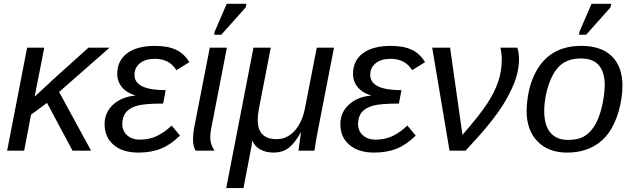

<svg xmlns="http://www.w3.org/2000/svg" viewBox="-20 -773 3245 985"><path d="M139.2 -184.6 104 0H16.6L119.1 -528.3H207L157.7 -276.9L257.3 -369.6L433.6 -528.3H542L283.2 -301.3L447.3 0H352.1L221.2 -245.1Z M695.8 -56.6Q747.6 -56.6 786.9 -76.2Q826.2 -95.7 860.4 -128.9L903.3 -77.6Q857.4 -31.7 807.1 -11Q756.8 9.8 689.9 9.8Q609.4 9.8 563 -29.8Q516.6 -69.3 516.6 -135.7Q516.6 -195.8 559.8 -235.8Q603 -275.9 673.3 -282.7L673.8 -283.7Q630.9 -295.9 606.2 -325.2Q581.5 -354.5 581.5 -393.6Q581.5 -461.9 632.3 -499.8Q683.1 -537.6 775.9 -537.6Q841.8 -537.6 883.8 -517.3Q925.8 -497.1 951.2 -454.1L885.3 -413.1Q865.2 -443.8 838.1 -457.5Q811 -471.2 774.4 -471.2Q726.1 -471.2 698 -448.7Q669.9 -426.3 669.9 -388.7Q669.9 -310.5 830.1 -310.5L816.9 -241.7Q723.6 -241.7 685.1 -231Q645 -220.2 626.2 -196.8Q607.4 -173.3 607.4 -137.2Q607.4 -100.6 632.6 -78.6Q657.7 -56.6 695.8 -56.6Z M1058.6 -67.9Q1058.6 -31.7 1080.6 0H983.9Q977.1 -9.8 973.6 -24.9Q970.2 -40 970.2 -61Q970.2 -85.4 975.6 -115.2L1056.2 -528.3H1144L1063 -110.8Q1058.6 -88.9 1058.6 -67.9ZM1240.7 -735.4 1115.2 -594.7H1078.6L1081.5 -610.8L1143.1 -753.4H1244.1Z M1271 -26.9Q1270 -21 1259.5 33.7Q1249 88.4 1229 191.9H1140.6L1280.3 -528.3H1369.1L1308.1 -213.9Q1302.2 -184.1 1302.2 -157.7Q1302.2 -59.1 1399.4 -59.1Q1453.1 -59.1 1492.7 -103.3Q1532.2 -147.5 1546.4 -227.1L1605 -528.3H1693.4L1612.8 -113.8Q1609.4 -96.7 1606 -78.1Q1602.5 -59.6 1599.4 -40Q1596.2 -20.5 1593.3 0H1511.2L1513.2 -14.2Q1517.6 -47.4 1520.5 -66.9Q1523.4 -86.4 1524.4 -92.8H1522.5Q1490.2 -35.2 1458.7 -12.7Q1427.2 9.8 1384.3 9.8Q1343.3 9.8 1314.7 -6.6Q1286.1 -22.9 1275.9 -49.8H1273.9Q1273.4 -43.9 1272.7 -38.1Q1272 -32.2 1271 -26.9Z M1905.3 -56.6Q1957 -56.6 1996.3 -76.2Q2035.6 -95.7 2069.8 -128.9L2112.8 -77.6Q2066.9 -31.7 2016.6 -11Q1966.3 9.8 1899.4 9.8Q1818.8 9.8 1772.5 -29.8Q1726.1 -69.3 1726.1 -135.7Q1726.1 -195.8 1769.3 -235.8Q1812.5 -275.9 1882.8 -282.7L1883.3 -283.7Q1840.3 -295.9 1815.7 -325.2Q1791 -354.5 1791 -393.6Q1791 -461.9 1841.8 -499.8Q1892.6 -537.6 1985.4 -537.6Q2051.3 -537.6 2093.3 -517.3Q2135.3 -497.1 2160.6 -454.1L2094.7 -413.1Q2074.7 -443.8 2047.6 -457.5Q2020.5 -471.2 1983.9 -471.2Q1935.5 -471.2 1907.5 -448.7Q1879.4 -426.3 1879.4 -388.7Q1879.4 -310.5 2039.6 -310.5L2026.4 -241.7Q1933.1 -241.7 1894.5 -231Q1854.5 -220.2 1835.7 -196.8Q1816.9 -173.3 1816.9 -137.2Q1816.9 -100.6 1842 -78.6Q1867.2 -56.6 1905.3 -56.6Z M2352.5 -81.1Q2396 -130.9 2427.5 -170.7Q2459 -210.4 2478.5 -240.2Q2517.6 -299.8 2535.9 -354.5Q2554.2 -409.2 2554.2 -469.7Q2554.2 -497.1 2547.4 -528.3H2633.8Q2642.6 -503.4 2642.6 -470.2Q2642.6 -437.5 2635.3 -403.8Q2627.9 -370.1 2613.3 -335.4Q2593.8 -289.1 2564 -240.7Q2534.2 -192.4 2487.1 -134.3Q2439.9 -76.2 2368.2 0H2286.1L2197.3 -528.3H2289.1Z M3173.3 -333.5Q3173.3 -270 3153.8 -201.7Q3134.3 -133.3 3098.1 -85.4Q3061.5 -38.1 3008.8 -14.2Q2956.1 9.8 2888.7 9.8Q2793 9.8 2737.3 -47.9Q2681.6 -105.5 2681.6 -204.6Q2684.1 -305.7 2717.8 -381.3Q2752 -458.5 2812.5 -498Q2873 -537.6 2962.4 -537.6Q3064.9 -537.6 3119.1 -484.1Q3173.3 -430.7 3173.3 -333.5ZM3082.5 -333.5Q3082.5 -473.1 2961.4 -473.1Q2895.5 -473.1 2856 -439.5Q2829.6 -417 2810.8 -377.7Q2792 -338.4 2782 -292.2Q2772 -246.1 2772 -203.1Q2772 -130.9 2803.2 -93Q2834.5 -55.2 2894 -55.2Q2944.3 -55.2 2974.9 -72.3Q3005.4 -89.4 3028.3 -125Q3051.3 -161.1 3065.7 -216.6Q3080.1 -272 3082.5 -333.5ZM3112.3 -735.4 2986.8 -594.7H2950.2L2953.1 -610.8L3014.6 -753.4H3115.7Z"/></svg>

Font: Arimo
Style: Italic
Weight: 400
Italic angle: -12°
Designer: Steve Matteson
Foundry: Monotype Imaging Inc.
Version: Version 1.33